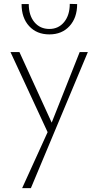

<svg xmlns="http://www.w3.org/2000/svg" viewBox="-20 -679 506 988"><path d="M91 -658H128Q128 -600 157 -565Q186 -530 234 -530Q281 -530 310 -565.5Q339 -601 339 -659L377 -658Q377 -588 338 -545Q299 -502 234 -502Q169 -502 130 -544.5Q91 -587 91 -658ZM432 -411 139 289H94L225 1L34 -411H80L246 -48L390 -411Z"/></svg>

Font: Ysabeau Infant Light
Style: Regular
Weight: 300
Designer: Christian Thalmann (Catharsis Fonts)
Version: Version 0.003